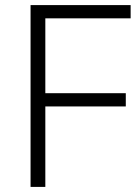

<svg xmlns="http://www.w3.org/2000/svg" viewBox="-20 -734 546 754"><path d="M158 0V-316H474V-368H158V-662H493V-714H100V0Z"/></svg>

Font: Noto Sans Bengali Light
Style: Regular
Weight: 300
Designer: Jelle Bosma - Monotype Design Team
Foundry: Monotype Imaging Inc.
Version: Version 2.003